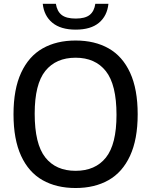

<svg xmlns="http://www.w3.org/2000/svg" viewBox="-20 -958 778 988"><path d="M49.5 -370Q49.5 -499 88.8 -583.8Q128 -668.5 199.5 -709Q271 -749.5 369 -749.5Q467.5 -749.5 539 -709Q610.5 -668.5 649.5 -583.8Q688.5 -499 688.5 -370Q688.5 -241 649.2 -156.2Q610 -71.5 538.5 -31Q467 9.5 369 9.5Q270.5 9.5 199 -31Q127.5 -71.5 88.5 -156.2Q49.5 -241 49.5 -370ZM579.5 -367Q579.5 -522.5 524.8 -591.8Q470 -661 369 -661Q268 -661 213.2 -593Q158.5 -525 158.5 -373Q158.5 -217 213 -148Q267.5 -79 369 -79Q470.5 -79 525 -147.2Q579.5 -215.5 579.5 -367ZM200 -938.5H267.5Q273.5 -900 297.2 -881.2Q321 -862.5 369.5 -862.5Q418 -862.5 441.5 -881.2Q465 -900 470.5 -938.5H538Q531.5 -876 489.2 -840.8Q447 -805.5 369.5 -805.5Q292.5 -805.5 249.5 -841Q206.5 -876.5 200 -938.5Z"/></svg>

Font: Encode Sans Medium
Style: Regular
Weight: 500
Designer: Multiple Designers
Foundry: Impallari Type
Version: Version 2.000